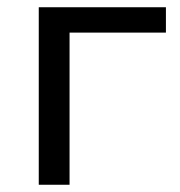

<svg xmlns="http://www.w3.org/2000/svg" viewBox="-20 -510 497 530"><path d="M87 0V-490H438V-420H172V0Z"/></svg>

Font: Nunito Sans 10pt
Style: Regular
Weight: 400
Designer: Vernon Adams
Foundry: Vernon Adams
Version: Version 3.101;gftools[0.9.27]